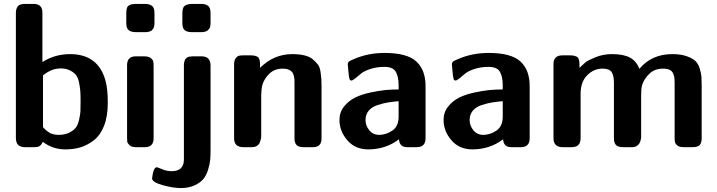

<svg xmlns="http://www.w3.org/2000/svg" viewBox="-20 -742 3617 968"><path d="M60.1 -45.9V-675.8Q60.1 -697.8 69.6 -710Q79.1 -722.2 106 -722.2H149.9Q193.8 -722.2 193.8 -678.2V-429.2Q256.8 -469.2 333 -469.2Q476.1 -469.2 512.2 -334Q523.4 -293 523.4 -226.6Q523.4 -224.6 523.4 -223.6Q523.4 -155.3 504.6 -107.7Q485.8 -60.1 453.4 -34.9Q420.9 -9.8 386 0.7Q351.1 11.2 309.1 11.2Q246.1 11.2 195.8 -26.9Q188 -10.7 179.4 -5.4Q170.9 0 151.9 0H106Q60.1 0 60.1 -45.9ZM196.8 -101.1 200.2 -97.2Q204.1 -93.3 205.6 -91.6Q207 -89.8 211.4 -85.9Q215.8 -82 219 -80.1Q222.2 -78.1 227.1 -74.5Q231.9 -70.8 236.6 -69.3Q241.2 -67.9 247.1 -65.9Q252.9 -64 260 -63Q267.1 -62 274.9 -62Q307.1 -62 329.6 -73.5Q352.1 -85 362.5 -98.9Q373 -112.8 378.9 -139.4Q384.8 -166 385.5 -181.4Q386.2 -196.8 386.2 -226.1Q386.2 -231 386.2 -233.9Q386.2 -263.7 385 -281.2Q383.8 -298.8 378.9 -324Q374 -349.1 364 -362.5Q354 -376 334 -386.5Q314 -397 286.1 -397Q239.3 -397 196.8 -361.8Z M616.7 -626V-675.8Q616.7 -691.9 620.1 -701.9Q623.5 -711.9 632.6 -716.1Q641.6 -720.2 646 -720.7Q650.4 -721.2 661.6 -722.2H712.4Q733.4 -722.2 746.1 -712.6Q758.8 -703.1 758.8 -675.8V-624Q758.8 -616.2 757.1 -609.6Q755.4 -603 752.9 -598.6Q750.5 -594.2 747.1 -590.6Q743.7 -586.9 740 -585.4Q736.3 -584 731.9 -582.5Q727.5 -581.1 725.1 -581.1Q722.7 -581.1 718.8 -580.1H714.4H662.6Q641.6 -580.1 629.2 -589.6Q616.7 -599.1 616.7 -626ZM620.6 -49.8V-413.1Q620.6 -458 664.6 -458H705.6Q727.5 -458 739 -450Q750.5 -441.9 752.4 -432.9Q754.4 -423.8 754.4 -408.2V-44.9Q754.4 0 710.4 0H664.6Q643.6 0 633.1 -10Q622.6 -20 621.6 -27.8Q620.6 -35.6 620.6 -49.8Z M746.6 157.2Q753.4 101.1 770.5 101.1Q773.4 101.1 797.4 111.1Q821.3 121.1 845.2 121.1Q907.2 121.1 907.2 62V-414.1Q907.2 -421.9 908.9 -429Q910.6 -436 912.6 -440.4Q914.6 -444.8 918.5 -448Q922.4 -451.2 925.3 -453.1Q928.2 -455.1 933.3 -456.1Q938.5 -457 940.4 -457Q942.4 -457 947 -457.5Q951.7 -458 952.6 -458H995.6Q1041.5 -458 1041.5 -412.1V15.1Q1041.5 41 1040 61Q1038.6 81.1 1030 110.6Q1021.5 140.1 1006.3 159.2Q991.2 178.2 961.9 192.1Q932.6 206.1 891.6 206.1Q851.6 206.1 799.1 191.2Q746.6 176.3 746.6 157.2ZM899.4 -626V-675.8Q899.4 -691.9 903.3 -701.4Q907.2 -710.9 915.3 -715.1Q923.3 -719.2 929 -720.2Q934.6 -721.2 944.3 -722.2H995.6Q1016.6 -722.2 1029.1 -712.6Q1041.5 -703.1 1041.5 -675.8V-624Q1041.5 -616.2 1040 -609.6Q1038.6 -603 1035.9 -598.6Q1033.2 -594.2 1029.3 -590.6Q1025.4 -586.9 1022.5 -585.4Q1019.5 -584 1014.4 -582.5Q1009.3 -581.1 1006.8 -581.1Q1004.4 -581.1 1000.5 -580.1H996.6H944.3Q923.3 -580.1 911.4 -589.6Q899.4 -599.1 899.4 -626Z M1160.2 -44.9V-418Q1160.2 -437 1168.2 -448Q1176.3 -459 1184.6 -460.9Q1192.9 -462.9 1205.1 -462.9H1245.1Q1254.9 -462.9 1260.5 -461.9Q1266.1 -460.9 1274.7 -457.5Q1283.2 -454.1 1287.1 -444.6Q1291 -435.1 1291 -419.9V-399.9Q1359.9 -468.8 1453.1 -469.2Q1489.3 -469.2 1515.6 -462.6Q1542 -456.1 1557.6 -442.6Q1573.2 -429.2 1582.8 -416.5Q1592.3 -403.8 1595.7 -381.3Q1599.1 -358.9 1600.1 -345.5Q1601.1 -332 1601.1 -308.1V-43.9Q1601.1 0 1558.1 0H1511.2Q1484.4 0 1474.6 -11.5Q1464.8 -22.9 1464.8 -43.9V-317.9Q1464.8 -333 1464.4 -341.1Q1463.9 -349.1 1460.9 -361.1Q1458 -373 1452.1 -379.6Q1446.3 -386.2 1434.6 -391.1Q1422.9 -396 1406.2 -396Q1364.3 -396 1338.1 -370.6Q1312 -345.2 1303.2 -314.9Q1297.4 -293 1296.9 -261.2V-53.2Q1296.9 -51.3 1296.4 -47.6Q1295.9 -43.9 1293.5 -34.4Q1291 -24.9 1287.1 -18.1Q1283.2 -11.2 1273.7 -5.6Q1264.2 0 1251 0H1207Q1160.2 0 1160.2 -44.9Z M1691.4 -137.2Q1691.4 -176.3 1714.6 -205.1Q1737.8 -233.9 1770.3 -250Q1802.7 -266.1 1847.2 -275.6Q1891.6 -285.2 1924.1 -288.1Q1956.5 -291 1989.7 -291V-312Q1989.7 -355 1975.6 -379.9Q1961.4 -404.8 1918.5 -404.8Q1879.4 -404.8 1847.4 -394.3Q1815.4 -383.8 1800 -370.8Q1784.7 -357.9 1771.2 -346.9Q1757.8 -335.9 1751.5 -335.9L1747.6 -336.9L1743.7 -339.8Q1740.7 -344.7 1738.3 -364.3Q1735.8 -383.8 1734.9 -399.9L1733.4 -417Q1733.4 -421.9 1734.1 -424.3Q1734.9 -426.8 1737.8 -429.9Q1740.7 -433.1 1742.2 -434.1Q1743.7 -435.1 1750.7 -438Q1757.8 -440.9 1761.7 -442.9Q1833.5 -475.1 1918.5 -475.1Q2032.2 -475.1 2078.9 -432.1Q2125.5 -389.2 2125.5 -308.1V-44.9Q2125.5 0 2080.6 0H2032.7Q2010.7 0 2001.2 -12Q1991.7 -23.9 1991.7 -40Q1925.8 10.7 1837.4 11.2Q1770.5 11.2 1731 -34.9Q1691.4 -81.1 1691.4 -137.2ZM1822.8 -137.2Q1822.8 -108.4 1841.8 -85.2Q1860.8 -62 1891.6 -62Q1925.8 -62 1957.8 -83.5Q1989.7 -105 1989.7 -153.8V-231.9Q1959 -229 1936.8 -225.6Q1914.6 -222.2 1884.5 -212.6Q1854.5 -203.1 1838.6 -183.6Q1822.8 -164.1 1822.8 -137.2Z M2216.3 -137.2Q2216.3 -176.3 2239.5 -205.1Q2262.7 -233.9 2295.2 -250Q2327.6 -266.1 2372.1 -275.6Q2416.5 -285.2 2449 -288.1Q2481.4 -291 2514.6 -291V-312Q2514.6 -355 2500.5 -379.9Q2486.3 -404.8 2443.4 -404.8Q2404.3 -404.8 2372.3 -394.3Q2340.3 -383.8 2325 -370.8Q2309.6 -357.9 2296.1 -346.9Q2282.7 -335.9 2276.4 -335.9L2272.5 -336.9L2268.6 -339.8Q2265.6 -344.7 2263.2 -364.3Q2260.7 -383.8 2259.8 -399.9L2258.3 -417Q2258.3 -421.9 2259 -424.3Q2259.8 -426.8 2262.7 -429.9Q2265.6 -433.1 2267.1 -434.1Q2268.6 -435.1 2275.6 -438Q2282.7 -440.9 2286.6 -442.9Q2358.4 -475.1 2443.4 -475.1Q2557.1 -475.1 2603.8 -432.1Q2650.4 -389.2 2650.4 -308.1V-44.9Q2650.4 0 2605.5 0H2557.6Q2535.6 0 2526.1 -12Q2516.6 -23.9 2516.6 -40Q2450.7 10.7 2362.3 11.2Q2295.4 11.2 2255.9 -34.9Q2216.3 -81.1 2216.3 -137.2ZM2347.7 -137.2Q2347.7 -108.4 2366.7 -85.2Q2385.7 -62 2416.5 -62Q2450.7 -62 2482.7 -83.5Q2514.6 -105 2514.6 -153.8V-231.9Q2483.9 -229 2461.7 -225.6Q2439.5 -222.2 2409.4 -212.6Q2379.4 -203.1 2363.5 -183.6Q2347.7 -164.1 2347.7 -137.2Z M2770.5 -44.9V-418.9Q2770.5 -462.9 2815.4 -462.9H2855.5Q2865.2 -462.9 2870.8 -461.9Q2876.5 -460.9 2885 -457.5Q2893.6 -454.1 2897.5 -444.6Q2901.4 -435.1 2901.4 -419.9V-399.9Q2920.4 -418 2931.4 -427.5Q2942.4 -437 2981.4 -453.1Q3020.5 -469.2 3064.5 -469.2Q3123.5 -469.2 3156 -451.7Q3188.5 -434.1 3203.6 -395Q3265.6 -469.2 3369.6 -469.2Q3412.6 -469.2 3441.9 -458.7Q3471.2 -448.2 3485.8 -434.6Q3500.5 -420.9 3508.1 -395.5Q3515.6 -370.1 3516.6 -353.5Q3517.6 -336.9 3517.6 -307.1V-44.9Q3517.6 -22.9 3508.1 -11.5Q3498.5 0 3471.2 0H3427.2Q3419.4 0 3412.8 -1Q3406.2 -2 3401.9 -3.9Q3397.5 -5.9 3394.5 -8.5Q3391.6 -11.2 3388.9 -14.6Q3386.2 -18.1 3384.8 -20.5Q3383.3 -22.9 3382.8 -28.1Q3382.3 -33.2 3381.8 -34.7Q3381.3 -36.1 3381.3 -41Q3381.3 -45.9 3381.3 -46.9V-318.8Q3381.3 -337.9 3380.4 -347.9Q3379.4 -357.9 3374 -370.8Q3368.7 -383.8 3356 -389.9Q3343.3 -396 3322.3 -396Q3281.2 -396 3254.4 -370.6Q3227.5 -345.2 3217.3 -313Q3212.4 -295.9 3212.4 -261.2V-54.2Q3212.4 -52.2 3212.4 -48.6Q3212.4 -44.9 3210 -35.4Q3207.5 -25.9 3203.4 -19Q3199.2 -12.2 3190.4 -6.1Q3181.6 0 3168.5 0H3122.6Q3094.7 0 3085 -11.5Q3075.2 -22.9 3075.2 -44.9V-323.2Q3075.2 -362.3 3063.2 -379.2Q3051.3 -396 3017.6 -396Q2973.6 -396 2940.4 -362.5Q2907.2 -329.1 2907.2 -269V-44.9Q2907.2 0 2862.3 0H2817.4Q2770.5 0 2770.5 -44.9Z"/></svg>

Font: CMU Sans Serif
Style: Bold
Weight: 700
Version: Version 0.7.0